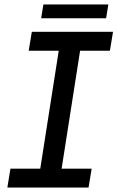

<svg xmlns="http://www.w3.org/2000/svg" viewBox="-20 -843 528 863"><path d="M13 0 27 -85H161L244 -615H109L123 -700H488L474 -615H340L257 -85H392L378 0ZM165 -761 175 -823H467L457 -761Z"/></svg>

Font: MuseoModerno
Style: Italic
Weight: 400
Italic angle: -9°
Designer: Pablo Cosgaya, Héctor Gatti, Marcela Romero, and the Authors of The MuseoModerno Project.
Foundry: Omnibus-Type Team
Version: Version 1.003